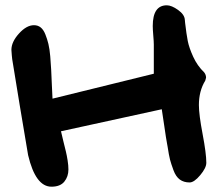

<svg xmlns="http://www.w3.org/2000/svg" viewBox="-20 -628 826 724"><path d="M590 -216 210 -133Q213 -119 219 -95Q225 -71 228.5 -56.5Q232 -42 235 -23Q238 -4 238 11Q238 38 222.5 57Q207 76 174 76Q114 76 86 -43Q53 -237 26 -405Q26 -406 24.5 -419.5Q23 -433 23 -440Q23 -470 51.5 -501.5Q80 -533 108 -533Q123 -533 133.5 -524.5Q144 -516 151 -498.5Q158 -481 162.5 -462.5Q167 -444 169.5 -415.5Q172 -387 173 -364.5Q174 -342 175.5 -309Q177 -276 178 -256L560 -350V-460Q560 -471 558 -494Q556 -517 556 -530Q556 -608 609 -608Q627 -608 651.5 -590.5Q676 -573 677 -553Q677 -551 677.5 -547.5Q678 -544 678 -542Q683 -499 688 -473.5Q693 -448 708.5 -414Q724 -380 750 -355Q757 -346 757 -335Q757 -333 754 -324Q730 -285 730 -232Q730 -196 744 -122.5Q758 -49 758 -14Q758 5 735 32.5Q712 60 695 60Q673 60 658 49Q643 38 634 13.5Q625 -11 621 -26.5Q617 -42 612 -75L610 -86Q606 -107 600 -149.5Q594 -192 590 -216Z"/></svg>

Font: Because We Learn
Style: Regular
Weight: 400
Designer: Liz Wetzel, Aaron Williamson, Russ McMullin
Foundry: Red Hat
Version: Version 1.000